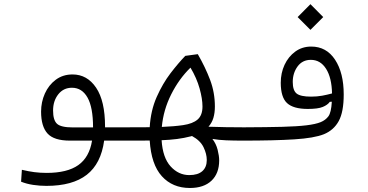

<svg xmlns="http://www.w3.org/2000/svg" viewBox="-20 -685 1798 938"><path d="M206.5 223.1Q174.8 223.1 142.1 218.3Q109.4 213.4 83 202.6L86.9 144.5Q119.6 152.3 147.9 156Q176.3 159.7 208 159.7Q308.6 159.7 362.5 121.6Q416.5 83.5 429.7 2H321.8Q243.7 2 212.2 -32.7Q180.7 -67.4 180.7 -139.6Q180.7 -186.5 199.2 -228Q217.8 -269.5 252.4 -295.4Q287.1 -321.3 334.5 -321.3Q405.8 -321.3 449.5 -256.6Q493.2 -191.9 493.2 -66.4Q493.2 -64.5 493.2 -63H585.9Q611.8 -63 620.1 -56.4Q628.4 -49.8 628.4 -31.2Q628.4 -11.2 616.9 -4.6Q605.5 2 578.6 2H488.8Q473.6 114.3 404.1 168.7Q334.5 223.1 206.5 223.1ZM434.6 -62.5Q434.6 -160.6 407.5 -208.5Q380.4 -256.3 331.5 -256.3Q290 -256.3 264.6 -224.1Q239.3 -191.9 239.3 -145Q239.3 -98.1 258.5 -80.3Q277.8 -62.5 336.4 -62.5Q341.8 -62.5 348.1 -62.5Q354.5 -62.5 360.8 -62.5Q377 -62.5 395.8 -62.5Q414.6 -62.5 434.6 -62.5Z M907.7 233.4Q822.8 233.4 770.8 176Q718.8 118.7 711.4 1.5Q689 2 663.3 2Q637.7 2 608.4 2Q601.6 2 594.5 2Q587.4 2 580.1 2Q564.9 2 559.3 -5.4Q553.7 -12.7 553.7 -33.7Q553.7 -52.2 562.3 -57.6Q570.8 -63 585.9 -63Q622.6 -63 653.8 -63.2Q685.1 -63.5 711.4 -63.5Q716.3 -145.5 745.6 -211.4Q774.9 -277.3 813.2 -327.4Q851.6 -377.4 885.3 -412.1L946.3 -420.4Q983.4 -356 1006.6 -294.4Q1029.8 -232.9 1029.8 -164.6Q1029.8 -133.8 1022.5 -109.1Q1015.1 -84.5 998.5 -65.9Q1081.1 -63 1171.9 -63Q1196.3 -63 1206.8 -58.1Q1217.3 -53.2 1217.3 -34.2Q1217.3 -10.7 1206.3 -4.4Q1195.3 2 1166 2Q1122.1 2 1085.2 0.5Q1048.3 -1 1017.6 -6.3Q1035.6 16.6 1043.2 46.6Q1050.8 76.7 1050.8 98.6Q1050.8 162.1 1013.2 197.8Q975.6 233.4 907.7 233.4ZM770.5 -64.9Q832 -67.4 874.5 -73.7Q921.9 -80.6 945.6 -101.3Q969.2 -122.1 969.2 -164.6Q969.2 -202.1 955.1 -252.9Q940.9 -303.7 910.6 -354.5Q854.5 -299.8 816.4 -224.1Q778.3 -148.4 770.5 -64.9ZM918 -20.5Q915.5 -19.5 912.6 -19Q878.9 -10.3 844.5 -5.9Q810.1 -1.5 769.5 0Q774.9 85.4 813.5 127.9Q852.1 170.4 904.8 170.4Q946.8 170.4 968.5 151.1Q990.2 131.8 990.2 96.7Q990.2 66.9 974.4 34.2Q958.5 1.5 918 -20.5Z M1164.1 2 1171.9 -63Q1285.6 -63.5 1359.1 -65.4Q1432.6 -67.4 1477.1 -72.8Q1521.5 -78.1 1546.9 -88.4Q1570.3 -98.1 1584.2 -116.5Q1598.1 -134.8 1601.1 -188L1591.3 -187.5Q1580.6 -172.4 1556.9 -162.6Q1533.2 -152.8 1483.9 -152.8Q1413.1 -152.8 1382.3 -181.4Q1351.6 -210 1351.6 -280.8Q1351.6 -328.1 1370.1 -368.2Q1388.7 -408.2 1422.4 -432.9Q1456.1 -457.5 1500.5 -457.5Q1574.7 -457.5 1616.9 -393.3Q1659.2 -329.1 1659.2 -223.6Q1659.2 -138.2 1635 -93.8Q1610.8 -49.3 1562.5 -29.3Q1515.1 -10.3 1418.2 -4.2Q1321.3 2 1164.1 2ZM1602.1 -228.5Q1600.6 -305.2 1573 -348.9Q1545.4 -392.6 1498.5 -392.6Q1457.5 -392.6 1433.8 -360.4Q1410.2 -328.1 1410.2 -284.7Q1410.2 -243.2 1429.2 -228Q1448.2 -212.9 1500 -212.9Q1528.8 -212.9 1554 -217.5Q1579.1 -222.2 1602.1 -228.5ZM1496.6 -539.1 1434.1 -601.6 1496.6 -664.6 1559.1 -601.6Z"/></svg>

Font: Cascadia Mono PL Light
Style: Regular
Weight: 300
Monospace: yes
Designer: Aaron Bell
Foundry: Saja Typeworks
Version: Version 2404.023; ttfautohint (v1.8.4)